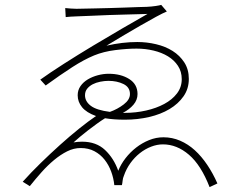

<svg xmlns="http://www.w3.org/2000/svg" viewBox="-20 -737 996 786"><path d="M328 -347Q328 -322 351.5 -304Q375 -286 430 -279Q461 -290 486.5 -309.5Q512 -329 512 -352Q512 -380 485.5 -393Q459 -406 424 -406Q408 -406 390.5 -402.5Q373 -399 359.5 -392Q346 -385 337 -374Q328 -363 328 -347ZM663 -690Q648 -684 618.5 -668Q589 -652 553.5 -631.5Q518 -611 481.5 -589.5Q445 -568 416 -550Q481 -565 542 -565Q581 -565 619 -556Q657 -547 686.5 -528.5Q716 -510 734.5 -481.5Q753 -453 753 -414Q753 -374 731.5 -343Q710 -312 674 -290.5Q638 -269 590.5 -258Q543 -247 491 -247Q445 -247 410 -253Q394 -243 376 -230Q358 -217 340.5 -203.5Q323 -190 307.5 -177Q292 -164 281 -154Q299 -157 316 -157Q374 -157 410 -123Q446 -89 464 -38Q475 -65 494 -89.5Q513 -114 537.5 -133Q562 -152 590.5 -163.5Q619 -175 649 -175Q685 -175 717.5 -161Q750 -147 777.5 -122Q805 -97 828.5 -62Q852 -27 870 14L838 29Q803 -61 753.5 -103.5Q704 -146 647 -146Q623 -146 598.5 -136.5Q574 -127 552.5 -110Q531 -93 514 -69.5Q497 -46 487 -17Q483 -8 482 2.5Q481 13 479 21H448Q445 -8 435 -35Q425 -62 408 -83.5Q391 -105 366.5 -118Q342 -131 310 -131Q282 -131 255 -117.5Q228 -104 201.5 -82Q175 -60 150 -32Q125 -4 102 25L73 7Q107 -31 146.5 -69.5Q186 -108 226 -144Q266 -180 304 -210.5Q342 -241 373 -262Q334 -276 316 -298Q298 -320 298 -347Q298 -368 309.5 -384.5Q321 -401 339.5 -412Q358 -423 380.5 -429Q403 -435 425 -435Q475 -435 509 -413.5Q543 -392 543 -352Q543 -328 526.5 -308.5Q510 -289 483 -275H492Q536 -275 578 -284.5Q620 -294 652.5 -311.5Q685 -329 704.5 -354.5Q724 -380 724 -413Q724 -444 708.5 -467.5Q693 -491 667.5 -506.5Q642 -522 608.5 -530Q575 -538 539 -538Q501 -538 452.5 -532Q404 -526 365 -510Q324 -493 276.5 -462.5Q229 -432 167 -387L145 -411Q184 -439 241 -475.5Q298 -512 359.5 -549Q421 -586 480.5 -620.5Q540 -655 584 -680Q575 -680 551 -679Q527 -678 495.5 -677.5Q464 -677 427.5 -675.5Q391 -674 357 -672.5Q323 -671 294 -670Q265 -669 249 -667L247 -704Q259 -703 270 -702Q281 -701 293 -701Q298 -701 318 -701.5Q338 -702 366.5 -702.5Q395 -703 427.5 -704Q460 -705 490.5 -706Q521 -707 545.5 -708Q570 -709 581 -709Q601 -710 617.5 -712.5Q634 -715 640 -717Z"/></svg>

Font: Kinto Sans Thin
Style: Regular
Weight: 100
Designer: Authors: Ryoko NISHIZUKA  (kana & ideographs); Paul D. Hunt (Latin, Greek & Cyrillic); Wenlong ZHANG  (bopomofo); Sandol
Foundry: Adobe Systems Incorporated, ookami Inc.
Version: Version 0.001